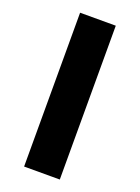

<svg xmlns="http://www.w3.org/2000/svg" viewBox="-135 -761 599 821"><g transform="rotate(20 164.0 -350.0)"><path d="M82.9 0V-700H245.3V0Z"/></g></svg>

Font: Montserrat Thin
Style: Regular
Weight: 100
Designer: Julieta Ulanovsky
Foundry: Julieta Ulanovsky
Version: Version 9.000